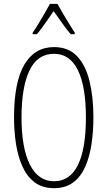

<svg xmlns="http://www.w3.org/2000/svg" viewBox="-20 -969 559 999"><path d="M466 -358Q466 -285 456 -218.5Q446 -152 423 -100.5Q400 -49 360.5 -19.5Q321 10 261 10Q200 10 160 -20.5Q120 -51 96.5 -103.5Q73 -156 63 -221.5Q53 -287 53 -358Q53 -541 106.5 -632.5Q160 -724 261 -724Q336 -724 381 -676.5Q426 -629 446 -546Q466 -463 466 -358ZM92 -358Q92 -199 135.5 -112.5Q179 -26 261 -26Q344 -26 385.5 -110.5Q427 -195 427 -358Q427 -518 385.5 -603.5Q344 -689 261 -689Q175 -689 133.5 -602.5Q92 -516 92 -358ZM279 -949Q292 -925 310 -894.5Q328 -864 344.5 -837.5Q361 -811 369 -799V-791H348Q327 -815 303.5 -848.5Q280 -882 259 -911Q240 -884 216 -849Q192 -814 172 -791H150V-799Q162 -816 178.5 -843Q195 -870 211.5 -898.5Q228 -927 240 -949Z"/></svg>

Font: Noto Sans Myanmar UI ExtraCondensed ExtraLight
Style: Regular
Weight: 200
Width: 2
Designer: Monotype Design Team
Foundry: Monotype Imaging Inc.
Version: Version 2.103; ttfautohint (v1.8.4.7-5d5b)